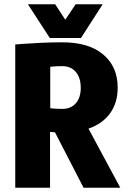

<svg xmlns="http://www.w3.org/2000/svg" viewBox="-20 -874 606 894"><path d="M51 -667Q51 -667 84 -669.5Q117 -672 167 -674.5Q217 -677 270 -677Q394 -677 461 -620Q528 -563 528 -466Q528 -396 493 -347Q458 -298 392 -275L540 0H369L236 -258Q225 -259 219 -259.5Q213 -260 213 -260V0H51ZM270 -566Q245 -566 229.5 -564.5Q214 -563 214 -563V-370Q214 -370 229.5 -368.5Q245 -367 270 -367Q310 -367 333 -393Q356 -419 356 -465Q356 -512 333 -539Q310 -566 270 -566ZM458 -854 357 -697H212L110 -854H237L284 -782L332 -854Z"/></svg>

Font: Epunda Sans ExtraBold
Style: Regular
Weight: 800
Designer: Simon Atzbach
Foundry: typofactur
Version: Version 2.204; ttfautohint (v1.8.4.7-5d5b)